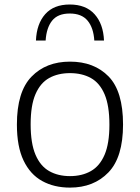

<svg xmlns="http://www.w3.org/2000/svg" viewBox="-20 -823 621 852"><path d="M290.5 9.5Q220 9.5 167 -19.8Q114 -49 84.5 -110.8Q55 -172.5 55 -270.5Q55 -416 119.8 -482.8Q184.5 -549.5 290.5 -549.5Q397.5 -549.5 461.8 -483.8Q526 -418 526 -270.5Q526 -125 461 -57.8Q396 9.5 290.5 9.5ZM290.5 -41.5Q344 -41.5 383.2 -63.8Q422.5 -86 444 -136Q465.5 -186 465.5 -269.5Q465.5 -354.5 444 -404.8Q422.5 -455 383.2 -476.8Q344 -498.5 290.5 -498.5Q237.5 -498.5 198.2 -476.8Q159 -455 137.5 -405.2Q116 -355.5 116 -271.5Q116 -187 137.5 -136.5Q159 -86 198.2 -63.8Q237.5 -41.5 290.5 -41.5ZM139.5 -643Q142.5 -717 180.5 -760Q218.5 -803 289.5 -803Q361 -803 399.8 -759.8Q438.5 -716.5 441.5 -643H398.5Q395 -699.5 368.8 -731.2Q342.5 -763 289.5 -763Q236.5 -763 211.2 -731.2Q186 -699.5 182.5 -643Z"/></svg>

Font: Encode Sans Semi Expanded Light
Style: Regular
Weight: 300
Width: 6
Designer: Multiple Designers
Foundry: Impallari Type
Version: Version 3.000; ttfautohint (v1.8.3) -l 8 -r 50 -G 200 -x 14 